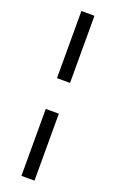

<svg xmlns="http://www.w3.org/2000/svg" viewBox="-165 -782 568 938"><g transform="rotate(20 119.0 -313.5)"><path d="M84 -742V-393H152V-742ZM84 -233V115H152V-233Z"/></g></svg>

Font: Rosario
Style: Regular
Weight: 400
Designer: Hector Gatti
Foundry: Omnibus Type
Version: Version 1.100